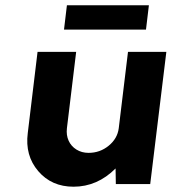

<svg xmlns="http://www.w3.org/2000/svg" viewBox="-20 -696 649 726"><path d="M543 -676 532 -584H222L233 -676ZM464 -500H609L548 0H418L417 -59Q348 10 258 10Q175 10 124.5 -49Q74 -108 85 -193L122 -500H268L233 -211Q230 -185 239.5 -164Q249 -143 269 -130.5Q289 -118 315 -118Q358 -118 391 -145Q424 -172 429 -211Z"/></svg>

Font: Orkney
Style: BoldItalic
Weight: 700
Designer: Samuel Oakes and Alfredo Marco Pradil
Foundry: Alfredo Marco Pradil
Version: 1.0; ttfautohint (v1.5)